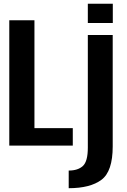

<svg xmlns="http://www.w3.org/2000/svg" viewBox="-20 -784 682 1034"><path d="M30 0V-675H165.5V-94H372V0ZM350 229.5V134.5Q399.5 134.5 426.2 110Q453 85.5 453 11V-595.5H587V4Q587 139 526.5 184.2Q466 229.5 350 229.5ZM453 -764H587.5V-660H453Z"/></svg>

Font: Anybody SemiBold
Style: Regular
Weight: 600
Designer: Tyler Finck
Foundry: Etcetera Type Company
Version: Version 1.010; ttfautohint (v1.8.3) -l 8 -r 50 -G 200 -x 14 